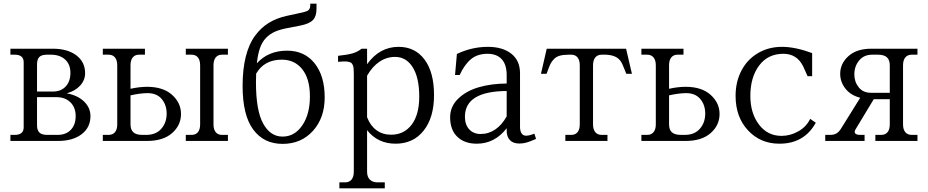

<svg xmlns="http://www.w3.org/2000/svg" viewBox="-20 -773 5088 1053"><path d="M37.1 0V-33.2H61Q109.9 -33.2 109.9 -75.2V-431.2Q109.9 -473.1 61 -473.1H37.1V-505.9H269Q350.6 -505.9 398.7 -469.5Q446.8 -433.1 446.8 -371.1Q446.8 -333.5 419.7 -303.7Q392.6 -273.9 346.2 -261.2Q406.2 -250 441.2 -216.1Q476.1 -182.1 476.1 -136.2Q476.1 -73.7 427.7 -36.9Q379.4 0 297.9 0ZM183.1 -85.9Q183.1 -58.6 196.3 -45.9Q209.5 -33.2 238.8 -33.2H295.9Q341.8 -33.2 368.4 -61Q395 -88.9 395 -136.2Q395 -183.6 366.2 -211.9Q337.4 -240.2 289.1 -240.2H183.1ZM183.1 -271H271Q314.5 -271 340.3 -298.8Q366.2 -326.7 366.2 -374Q366.2 -419.9 337.2 -446.5Q308.1 -473.1 258.8 -473.1H238.8Q208 -473.1 195.6 -460.4Q183.1 -447.8 183.1 -419.9Z M543.9 0V-33.2H575.7Q598.1 -33.2 610.6 -48.1Q623 -63 623 -90.8V-415Q623 -442.9 610.6 -458Q598.1 -473.1 575.7 -473.1H543.9V-505.9H774.9V-473.1H742.7Q720.2 -473.1 708 -458Q695.8 -442.9 695.8 -415V-286.1Q744.6 -296.9 786.6 -296.9Q874.5 -296.9 923.6 -252.9Q972.7 -209 972.7 -147.9Q972.7 -85.9 923.8 -43Q875 0 786.6 0ZM695.8 -90.8Q695.8 -61.5 711.4 -47.4Q727.1 -33.2 760.7 -33.2H781.7Q835.4 -33.2 864.7 -66.9Q894 -100.6 894 -149.9Q894 -197.8 866.9 -230Q839.8 -262.2 790 -262.2Q749.5 -262.2 695.8 -250ZM999 0V-33.2H1030.8Q1053.2 -33.2 1065.4 -48.1Q1077.6 -63 1077.6 -90.8V-415Q1077.6 -442.9 1065.4 -458Q1053.2 -473.1 1030.8 -473.1H999V-505.9H1230V-473.1H1197.8Q1175.3 -473.1 1163.1 -458Q1150.9 -442.9 1150.9 -415V-90.8Q1150.9 -63 1163.1 -48.1Q1175.3 -33.2 1197.8 -33.2H1230V0Z M1556.6 -619.1Q1515.6 -611.3 1488.3 -599.4Q1460.9 -587.4 1439.5 -565.7Q1418 -543.9 1406 -510Q1394 -476.1 1388.7 -425.8Q1451.7 -495.1 1554.7 -495.1Q1649.9 -495.1 1705.3 -426Q1760.7 -356.9 1760.7 -238.8Q1760.7 -126.5 1696.3 -55.2Q1631.8 16.1 1529.8 16.1Q1426.8 16.1 1368.7 -62.5Q1310.5 -141.1 1310.5 -301.8Q1310.5 -393.1 1327.9 -462.2Q1345.2 -531.2 1378.2 -576.2Q1411.1 -621.1 1454.1 -647.5Q1497.1 -673.8 1552.7 -686L1622.6 -701.2Q1637.2 -704.1 1643.8 -705.8Q1650.4 -707.5 1659.4 -710.7Q1668.5 -713.9 1672.1 -717.5Q1675.8 -721.2 1678.7 -727.5Q1681.6 -733.9 1681.6 -742.2V-752.9H1715.8V-724.1Q1715.8 -683.6 1696.3 -663.1Q1676.8 -642.6 1627.4 -632.8ZM1383.8 -320.8Q1383.8 -167.5 1423.1 -95.7Q1462.4 -23.9 1529.8 -23.9Q1595.7 -23.9 1637.7 -85.2Q1679.7 -146.5 1679.7 -244.1Q1679.7 -340.3 1637.9 -393.1Q1596.2 -445.8 1525.4 -445.8Q1429.2 -445.8 1384.8 -369.1Q1383.8 -354 1383.8 -320.8Z M1993.2 168.9Q1993.2 196.8 2008.3 211.9Q2023.4 227.1 2051.3 227.1H2090.3V259.8H1841.3V227.1H1873Q1895.5 227.1 1908 211.9Q1920.4 196.8 1920.4 168.9V-368.2Q1920.4 -386.2 1919.4 -397Q1918.5 -407.7 1914.8 -416.3Q1911.1 -424.8 1906 -428.5Q1900.9 -432.1 1889.9 -434.3Q1878.9 -436.5 1866.9 -436Q1855 -435.5 1834 -434.1V-466.8Q1888.2 -472.7 1914.8 -480.7Q1941.4 -488.8 1963.4 -505.9H1993.2V-420.9Q2061.5 -516.1 2166 -516.1Q2256.3 -516.1 2308.3 -446.5Q2360.4 -377 2360.4 -251Q2360.4 -128.4 2303.5 -56.6Q2246.6 15.1 2149.4 15.1Q2051.8 15.1 1993.2 -59.1ZM1993.2 -129.9Q2011.2 -83.5 2044.9 -58.8Q2078.6 -34.2 2125 -34.2Q2195.8 -34.2 2237.5 -89.1Q2279.3 -144 2279.3 -243.2Q2279.3 -346.7 2243.7 -403.8Q2208 -460.9 2147 -460.9Q2100.6 -460.9 2061.3 -434.6Q2022 -408.2 1993.2 -357.9Z M2655.8 -516.1Q2736.3 -516.1 2784.2 -478.5Q2832 -440.9 2832 -371.1V-77.1Q2832 -54.2 2840.6 -41.5Q2849.1 -28.8 2864.7 -28.8Q2883.8 -28.8 2910.6 -40L2919.9 -11.2Q2884.8 4.4 2866 9.3Q2847.2 14.2 2828.6 14.2Q2793.9 14.2 2776.4 -4.6Q2758.8 -23.4 2758.8 -56.2V-69.8Q2693.4 15.1 2594.7 15.1Q2527.3 15.1 2488 -22.9Q2448.7 -61 2448.7 -129.9Q2448.7 -189 2492.7 -231.7Q2536.6 -274.4 2605.5 -294.4Q2674.3 -314.5 2758.8 -314.9V-361.8Q2758.8 -418.9 2731.4 -448.5Q2704.1 -478 2653.8 -478Q2598.6 -478 2563.2 -448.7Q2527.8 -419.4 2501 -361.8H2475.6L2485.8 -477.1Q2567.9 -516.1 2655.8 -516.1ZM2529.8 -132.8Q2529.8 -88.9 2553.5 -63.5Q2577.1 -38.1 2615.7 -38.1Q2659.7 -38.1 2696.3 -63Q2732.9 -87.9 2758.8 -134.8V-273.9Q2529.8 -272.5 2529.8 -132.8Z M3413.6 -505.9 3445.8 -368.2H3414.6L3408.7 -383.8Q3392.6 -426.8 3381.8 -440.4Q3358.4 -471.2 3301.3 -473.1Q3296.9 -473.1 3292.5 -473.1H3279.8Q3257.3 -473.1 3244.9 -458Q3232.4 -442.9 3232.4 -415V-90.8Q3232.4 -63 3244.9 -48.1Q3257.3 -33.2 3279.8 -33.2H3311.5V0H3080.6V-33.2H3112.8Q3135.3 -33.2 3147.5 -48.1Q3159.7 -63 3159.7 -90.8V-415Q3159.7 -442.9 3147.5 -458Q3135.3 -473.1 3112.8 -473.1H3099.6Q3069.8 -473.1 3050 -467.5Q3030.3 -461.9 3018.1 -449Q3005.9 -436 2999.5 -423.6Q2993.2 -411.1 2984.9 -388.2Q2983.9 -385.3 2983.4 -383.8L2977.5 -368.2H2946.8L2978.5 -505.9Z M3497.6 0V-33.2H3529.3Q3551.8 -33.2 3564.2 -48.1Q3576.7 -63 3576.7 -90.8V-415Q3576.7 -442.9 3564.2 -458Q3551.8 -473.1 3529.3 -473.1H3497.6V-505.9H3728.5V-473.1H3696.3Q3673.8 -473.1 3661.6 -458Q3649.4 -442.9 3649.4 -415V-286.1Q3698.2 -296.9 3740.2 -296.9Q3828.1 -296.9 3877.2 -252.9Q3926.3 -209 3926.3 -147.9Q3926.3 -85.9 3877.4 -43Q3828.6 0 3740.2 0ZM3649.4 -90.8Q3649.4 -61.5 3665 -47.4Q3680.7 -33.2 3714.4 -33.2H3735.4Q3789.1 -33.2 3818.4 -66.9Q3847.7 -100.6 3847.7 -149.9Q3847.7 -197.8 3820.6 -230Q3793.5 -262.2 3743.7 -262.2Q3703.1 -262.2 3649.4 -250Z M4409.2 -355Q4397.9 -381.8 4384.3 -410.2Q4350.1 -478 4276.4 -478Q4191.4 -478 4143.3 -413.6Q4095.2 -349.1 4095.2 -247.1Q4095.2 -152.3 4142.3 -90.1Q4189.5 -27.8 4266.1 -27.8Q4314.5 -27.8 4358.4 -52.7Q4402.3 -77.6 4423.3 -121.1L4454.1 -100.1Q4391.1 15.1 4254.4 15.1Q4150.4 15.1 4082.3 -58.1Q4014.2 -131.3 4014.2 -247.1Q4014.2 -324.2 4046.1 -385.5Q4078.1 -446.8 4136.5 -481.4Q4194.8 -516.1 4269 -516.1Q4341.3 -516.1 4434.1 -481.9V-355Z M5011.7 -505.9V-473.1H4980Q4957.5 -473.1 4945.1 -458Q4932.6 -442.9 4932.6 -415V-90.8Q4932.6 -63 4945.1 -48.1Q4957.5 -33.2 4980 -33.2H5011.7V0H4780.8V-33.2H4813Q4835.4 -33.2 4847.7 -48.1Q4859.9 -63 4859.9 -90.8V-229H4772L4672.9 -64.9Q4663.6 -49.8 4670.2 -41.5Q4676.8 -33.2 4698.7 -33.2H4721.7V0H4505.9V-33.2H4532.7Q4553.7 -33.2 4566.9 -41Q4580.1 -48.8 4590.8 -64.9L4697.8 -236.8Q4645 -250.5 4616.5 -287.1Q4587.9 -323.7 4587.9 -368.2Q4587.9 -424.3 4633.1 -465.1Q4678.2 -505.9 4758.8 -505.9ZM4665.5 -365.2Q4665.5 -324.2 4689.5 -294.2Q4713.4 -264.2 4755.9 -264.2H4859.9V-415Q4859.9 -444.3 4844.2 -458.7Q4828.6 -473.1 4794.9 -473.1H4763.7Q4717.8 -473.1 4691.7 -441.2Q4665.5 -409.2 4665.5 -365.2Z"/></svg>

Font: LT Superior Serif
Style: Regular
Weight: 400
Designer: Daniel Lyons
Foundry: LyonsType
Version: Version 2.120;FEAKit 1.0